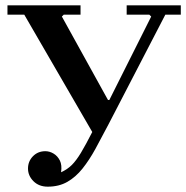

<svg xmlns="http://www.w3.org/2000/svg" viewBox="-20 -690 698 720"><path d="M159 10Q126 10 105.5 -10.5Q85 -31 85 -58Q85 -85 103.5 -104Q122 -123 150 -123Q166 -123 181 -114Q196 -105 204.5 -88Q213 -71 209 -44Q233 -55 249.5 -71.5Q266 -88 283.5 -117Q301 -146 326 -195L71 -635H8V-670H282V-635H219L212 -628L385 -315H390L547 -628L540 -635H455V-670H658V-635H600L386 -222Q361 -174 338 -132Q315 -90 289.5 -58Q264 -26 232.5 -8Q201 10 159 10Z"/></svg>

Font: Brygada 1918 SemiBold
Style: Regular
Weight: 600
Designer: Mateusz Machalski | Borys Kosmynka | Przemek Hoffer
Foundry: NIEPODLEGLA 2018
Version: Version 3.006